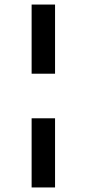

<svg xmlns="http://www.w3.org/2000/svg" viewBox="-20 -772 381 844"><path d="M222 -752V-448H119V-752ZM222 -252V52H119V-252Z"/></svg>

Font: Pathway Extreme SemiCondensed ExtraBold
Style: Regular
Weight: 800
Width: 4
Version: Version 1.001;gftools[0.9.26]